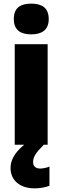

<svg xmlns="http://www.w3.org/2000/svg" viewBox="-20 -796 343 1056"><path d="M152 -776C94 -776 56 -755 56 -691C56 -629 95 -607 152 -607C207 -607 248 -629 248 -691C248 -755 208 -776 152 -776ZM162 96C162 66 178 43 221 0H242V-553H61V0H113C56 47 38 89 38 128C38 197 91 240 170 240C205 240 232 233 252 226V120C239 126 218 131 201 131C177 131 162 119 162 96Z"/></svg>

Font: Noto Sans Arabic SemCond Blk
Style: Regular
Weight: 900
Width: 4
Designer: Monotype Design Team, Nadine Chahine, Nizar Qandah and Khaled Hosny
Foundry: Monotype Imaging Inc.
Version: Version 2.012